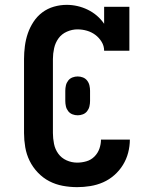

<svg xmlns="http://www.w3.org/2000/svg" viewBox="-20 -763 640 791"><path d="M298 8Q268 8 238.5 2.5Q209 -3 183 -16.5Q157 -30 136 -52Q115 -74 102 -100.5Q89 -127 84 -156.5Q79 -186 79 -215V-520Q79 -546 82.5 -573Q86 -600 94.5 -625Q103 -650 118 -673Q133 -696 154.5 -712Q176 -728 202 -735.5Q228 -743 255 -743Q277 -743 299 -738Q321 -733 341.5 -723Q362 -713 379 -698.5Q396 -684 409 -665V-735H513V-554H409Q409 -574 398.5 -591Q388 -608 372.5 -619.5Q357 -631 338 -636.5Q319 -642 299 -642Q277 -642 255.5 -632.5Q234 -623 221 -605Q208 -587 203 -564.5Q198 -542 198 -520V-215Q198 -193 202.5 -170.5Q207 -148 220 -130Q233 -112 254 -102.5Q275 -93 298 -93Q317 -93 336 -98.5Q355 -104 369 -118Q383 -132 389.5 -150.5Q396 -169 396 -188H515Q515 -161 508 -134Q501 -107 486.5 -83.5Q472 -60 451 -41.5Q430 -23 405 -12Q380 -1 352.5 3.5Q325 8 298 8ZM300 -288Q289 -288 278.5 -292Q268 -296 261 -305Q254 -314 251.5 -325Q249 -336 249 -347V-389Q249 -400 251.5 -411Q254 -422 261 -431Q268 -440 278.5 -444Q289 -448 300 -448Q311 -448 321.5 -444Q332 -440 339 -431Q346 -422 348.5 -411Q351 -400 351 -389V-347Q351 -336 348.5 -325Q346 -314 339 -305Q332 -296 321.5 -292Q311 -288 300 -288Z"/></svg>

Font: Iosevka Etoile
Style: Bold
Weight: 700
Designer: Belleve Invis
Foundry: Belleve Invis
Version: Version 28.1.0; ttfautohint (v1.8.4)